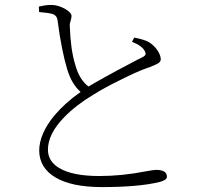

<svg xmlns="http://www.w3.org/2000/svg" viewBox="-20 -755 817 781"><path d="M394 6C495 6 574 -1 630 -15C649 -20 659 -27 659 -36C659 -55 644 -64 615 -64C608 -64 594 -62 573 -58C507 -45 444 -39 384 -39C311 -39 256 -50 220 -72C190 -90 175 -115 175 -146C175 -189 197 -233 241 -278C273 -311 313 -342 360 -370C390 -389 427 -409 470 -430C514 -452 549 -468 575 -477C578 -478 582 -480 587 -481C604 -488 616 -493 621 -496C630 -501 634 -507 634 -514C634 -523 630 -535 622 -548C612 -563 600 -575 585 -584C572 -591 553 -597 526 -602L517 -585C545 -574 562 -561 569 -547C576 -534 572 -528 555 -520C548 -517 535 -510 516 -500C434 -457 375 -424 340 -403C315 -422 297 -451 286 -492C273 -534 266 -586 264 -648C263 -656 265 -664 268 -673C270 -680 271 -686 271 -691C270 -710 223 -735 190 -735C174 -735 157 -733 138 -728L139 -706C162 -704 179 -702 190 -699C204 -696 212 -687 214 -673C225 -588 239 -520 254 -471C266 -432 284 -402 308 -381C265 -351 230 -319 202 -286C118 -186 118 -84 206 -33C250 -7 313 6 394 6Z"/></svg>

Font: AllPunType ExtraLight
Style: Regular
Weight: 280
Version: 1.0